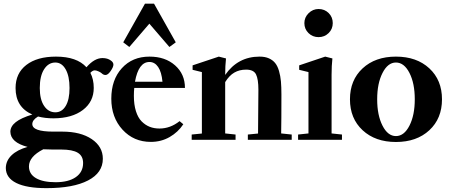

<svg xmlns="http://www.w3.org/2000/svg" viewBox="-20 -750 2411 1030"><path d="M267.1 -115.2Q221.7 -115.2 184.1 -125Q153.3 -106.4 153.3 -84.5Q153.3 -43.9 265.6 -43.9H314.5Q412.6 -43.9 472.2 -3.7Q531.7 36.6 531.7 101.6Q531.7 176.8 452.4 218Q373 259.3 229.5 259.3Q123 259.3 67.4 231.7Q11.7 204.1 11.2 151.4Q11.7 112.3 42 83Q72.3 53.7 127.9 38.1Q36.6 14.2 35.6 -43.5Q36.1 -72.3 64.5 -94.7Q92.8 -117.2 153.3 -135.7Q63.5 -174.8 63.5 -277.8Q63.5 -356.9 121.3 -401.6Q179.2 -446.3 280.3 -446.3Q392.1 -446.3 443.8 -389.2Q486.3 -438.5 529.8 -438.5Q557.1 -438.5 574.7 -425.3Q588.4 -416 588.4 -403.3Q588.4 -390.6 573.7 -369.1Q559.1 -347.7 545.9 -347.7Q534.7 -347.7 525.4 -356.9Q519.5 -362.3 507.8 -367.4Q496.1 -372.6 488.3 -372.6Q477.1 -372.6 464.8 -359.4Q482.9 -324.2 482.9 -278.3Q482.9 -204.6 424.8 -160.2Q366.7 -115.7 267.1 -115.2ZM276.9 -147.5Q312 -147.5 332.5 -181.6Q353 -215.8 353 -277.8Q353 -341.3 332.3 -377.9Q311.5 -414.6 276.9 -414.6Q239.7 -414.6 216.6 -378.4Q193.4 -342.3 193.4 -277.8Q193.4 -216.3 216.6 -181.9Q239.7 -147.5 276.9 -147.5ZM135.3 142.6Q135.3 183.6 172.9 205.6Q210.4 227.5 278.3 227.5Q347.7 227.5 386.7 200.2Q425.8 172.9 425.8 124.5Q425.8 86.9 397.5 69.6Q369.1 52.2 308.1 52.2H261.7Q235.8 52.2 212.4 50.8Q135.3 90.3 135.3 142.6Z M673.8 -498 641.1 -522.9 757.8 -730.5H806.2L922.9 -522.9L888.7 -498L781.2 -623ZM789.1 11.2Q697.3 11.2 637.2 -54.4Q577.1 -120.1 577.1 -220.7Q577.1 -321.8 633.5 -384Q689.9 -446.3 782.2 -446.3Q866.2 -446.3 919.2 -399.4Q972.2 -352.5 972.2 -278.3H700.2Q698.2 -259.3 698.2 -235.8Q698.2 -188.5 709.2 -153.6Q720.2 -118.7 739.7 -98.9Q759.3 -79.1 783 -69.8Q806.6 -60.5 835.4 -60.5Q893.6 -60.5 943.4 -100.1L963.4 -83.5Q935.5 -41 890.1 -14.9Q844.7 11.2 789.1 11.2ZM781.7 -417.5Q723.1 -417.5 704.1 -311.5H851.6Q846.7 -363.8 828.4 -390.6Q810.1 -417.5 781.7 -417.5Z M1008.3 0V-28.3L1063 -33.7V-363.3L1013.2 -375.5V-399.4L1153.8 -446.3L1192.4 -436.5Q1188 -397.9 1188 -348.6V-348.1Q1256.3 -446.3 1372.6 -446.3Q1401.9 -446.3 1422.6 -437Q1443.4 -427.7 1456.3 -411.6Q1469.2 -395.5 1476.8 -369.1Q1484.4 -342.8 1487.1 -313.2Q1489.7 -283.7 1489.7 -242.7Q1489.7 -101.6 1488.3 -34.2L1544.9 -28.3V0H1309.6V-28.3L1364.3 -33.7Q1366.2 -186 1366.2 -268.6Q1366.2 -325.2 1353.5 -350.8Q1340.8 -376.5 1300.3 -376.5Q1264.6 -376.5 1237.3 -360.8Q1210 -345.2 1188 -309.6V-34.2L1243.7 -28.3V0Z M1612.8 -626Q1612.8 -656.7 1635.5 -679.2Q1658.2 -701.7 1689 -701.7Q1721.2 -701.7 1743.2 -679.9Q1765.1 -658.2 1765.1 -626Q1765.1 -594.2 1742.9 -572.5Q1720.7 -550.8 1689 -550.8Q1657.2 -550.8 1635 -572.5Q1612.8 -594.2 1612.8 -626ZM1579.1 0V-28.3L1634.8 -34.2V-363.3L1585 -375.5V-399.4L1724.6 -446.3L1763.2 -436.5Q1758.8 -397.9 1758.8 -348.6V-34.2L1814.5 -28.3V0Z M2104 11.7Q1993.2 11.7 1925.3 -51.3Q1857.4 -114.3 1857.4 -217.3Q1857.4 -320.3 1925.3 -383.3Q1993.2 -446.3 2104 -446.3Q2215.3 -446.3 2283.2 -383.3Q2351.1 -320.3 2351.1 -217.3Q2351.1 -114.3 2283.2 -51.3Q2215.3 11.7 2104 11.7ZM2104 -20Q2147.9 -20 2176.5 -75.9Q2205.1 -131.8 2205.1 -217.3Q2205.1 -303.2 2176.5 -358.9Q2147.9 -414.6 2104 -414.6Q2060.5 -414.6 2032 -358.6Q2003.4 -302.7 2003.4 -217.3Q2003.4 -131.8 2032 -75.9Q2060.5 -20 2104 -20Z"/></svg>

Font: Elstob
Style: Bold
Weight: 700
Designer: Peter S. Baker
Version: Version 1.015